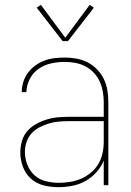

<svg xmlns="http://www.w3.org/2000/svg" viewBox="-20 -766 540 794"><path d="M221 8Q190 8 160 0.5Q130 -7 107.5 -27.5Q85 -48 74.5 -77Q64 -106 64 -136Q64 -160 71 -183.5Q78 -207 93.5 -224.5Q109 -242 130 -253.5Q151 -265 174 -272Q197 -279 220.5 -281Q244 -283 268 -283H409V-345Q409 -366 405 -388Q401 -410 392 -429.5Q383 -449 367.5 -465.5Q352 -482 332.5 -492Q313 -502 291.5 -506Q270 -510 248 -510Q220 -510 192 -504Q164 -498 140.5 -482Q117 -466 103.5 -440Q90 -414 89 -385H70Q70 -407 76.5 -427.5Q83 -448 96 -465.5Q109 -483 126.5 -495.5Q144 -508 164 -515.5Q184 -523 205.5 -525.5Q227 -528 248 -528Q273 -528 297 -523.5Q321 -519 342.5 -508Q364 -497 381.5 -479Q399 -461 409.5 -439Q420 -417 424 -393Q428 -369 428 -345V0H409V-102Q398 -75 378 -53Q358 -31 332.5 -17Q307 -3 278.5 2.5Q250 8 221 8ZM224 -10Q247 -10 271 -14Q295 -18 316.5 -27.5Q338 -37 356.5 -52.5Q375 -68 387 -88.5Q399 -109 404 -132.5Q409 -156 409 -180V-265H268Q247 -265 226 -263.5Q205 -262 184.5 -256Q164 -250 145 -240.5Q126 -231 111.5 -215.5Q97 -200 90 -179.5Q83 -159 83 -138Q83 -111 93 -85Q103 -59 123 -41Q143 -23 170 -16.5Q197 -10 224 -10ZM239 -596 132 -734 149 -746 250 -610 351 -746 368 -734 261 -596Z"/></svg>

Font: Iosevka SS04 Thin
Style: Regular
Weight: 100
Monospace: yes
Designer: Belleve Invis
Foundry: Belleve Invis
Version: Version 19.0.0; ttfautohint (v1.8.4)